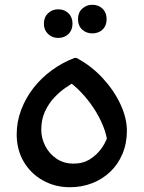

<svg xmlns="http://www.w3.org/2000/svg" viewBox="-20 -776 602 805"><path d="M50 -213Q50 -266 69 -316Q88 -366 121 -408Q154 -450 198 -482Q242 -514 292 -533H301Q363 -500 410.5 -448.5Q458 -397 485 -339Q512 -281 512 -228Q512 -175 493.5 -131Q475 -87 442.5 -56Q410 -25 366.5 -8Q323 9 273 9Q211 9 160 -19.5Q109 -48 79.5 -98Q50 -148 50 -213ZM153 -232Q153 -197 169.5 -164.5Q186 -132 216.5 -111Q247 -90 289 -90Q328 -90 358 -109Q388 -128 408.5 -158Q429 -188 437 -224L432 -166Q429 -206 413 -246Q397 -286 372.5 -323Q348 -360 318.5 -390.5Q289 -421 258 -442L297 -436Q280 -425 255.5 -408.5Q231 -392 207.5 -367Q184 -342 168.5 -308.5Q153 -275 153 -232ZM367 -636Q342 -636 324.5 -652Q307 -668 307 -696Q307 -723 324.5 -739.5Q342 -756 367 -756Q393 -756 410 -739.5Q427 -723 427 -696Q427 -668 410 -652Q393 -636 367 -636ZM224 -617Q199 -617 181.5 -633.5Q164 -650 164 -677Q164 -704 181.5 -720.5Q199 -737 224 -737Q250 -737 267 -720.5Q284 -704 284 -677Q284 -650 267 -633.5Q250 -617 224 -617Z"/></svg>

Font: Kufam Medium
Style: Italic
Weight: 500
Italic angle: -11°
Designer: Artur Schmal
Foundry: Original Type
Version: Version 1.301; ttfautohint (v1.8.3)